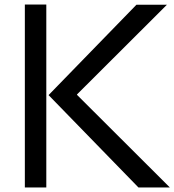

<svg xmlns="http://www.w3.org/2000/svg" viewBox="-20 -830 772 850"><path d="M732 0H593L195 -409L584 -809H719L321 -412V-410ZM185 0H90V-810H185Z"/></svg>

Font: TypoPRO Sinkin Sans
Style: 400 Regular
Weight: 400
Designer: Keith Bates
Foundry: K-Type
Version: Sinkin Sans (version 1.0)  by Keith Bates   •   © 2014   www